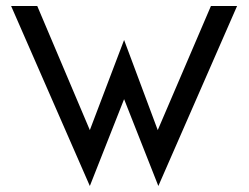

<svg xmlns="http://www.w3.org/2000/svg" viewBox="-20 -600 828 639"><path d="M17 -580 279 19 393 -270 507 19 769 -580H682L505 -167L393 -467L279 -167L104 -580Z"/></svg>

Font: Charger Pro
Style: Bd
Weight: 700
Designer: Jasper
Foundry: Cannot Into Space Fonts
Version: Version 1.09